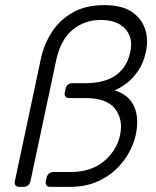

<svg xmlns="http://www.w3.org/2000/svg" viewBox="-20 -730 608 750"><path d="M55 0Q45 0 40.5 -6Q36 -12 38 -22L140 -502Q152 -557 182 -604Q212 -651 263 -680.5Q314 -710 386 -710Q459 -710 497.5 -682Q536 -654 548 -612.5Q560 -571 550 -528Q541 -485 520.5 -454.5Q500 -424 475 -405Q450 -386 428 -377Q473 -362 492.5 -334Q512 -306 515 -271.5Q518 -237 510 -202Q503 -169 483.5 -133.5Q464 -98 432 -67.5Q400 -37 355 -18.5Q310 0 251 0H176Q166 0 161.5 -6Q157 -12 159 -22L162 -36Q164 -46 171.5 -52Q179 -58 189 -58H254Q336 -58 386 -100Q436 -142 449 -202Q462 -263 429.5 -305Q397 -347 315 -347H250Q240 -347 235.5 -353Q231 -359 233 -369L236 -383Q238 -393 245 -399Q252 -405 262 -405H317Q392 -406 434.5 -437.5Q477 -469 489 -528Q501 -582 469.5 -617Q438 -652 374 -652Q310 -652 263.5 -613.5Q217 -575 200 -497L99 -22Q97 -12 89.5 -6Q82 0 72 0Z"/></svg>

Font: Rubik Light Light
Style: Italic
Weight: 300
Italic angle: -12°
Version: Version 2.104